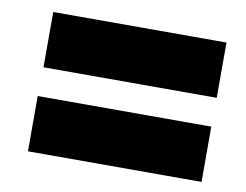

<svg xmlns="http://www.w3.org/2000/svg" viewBox="-53 -594 688 537"><g transform="rotate(10 291.0 -325.0)"><path d="M58 -366H550V-523H58ZM56 -127H549V-284H56Z"/></g></svg>

Font: Fixel Text 20240404 Black
Style: Italic
Weight: 900
Width: 4
Italic angle: -10°
Designer: AlfaBravo + MacPaw
Foundry: Kyrylo Tkachov, Marchela Mozhyna, Serhii Makarenko, Maria Weinstein, Zakhar Kryvoshyya
Version: Version 1.211;Glyphs 3.2 (3225)